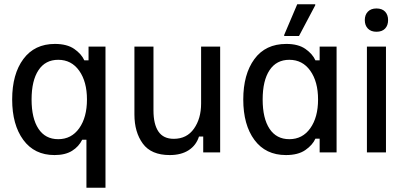

<svg xmlns="http://www.w3.org/2000/svg" viewBox="-20 -720 1915 907"><path d="M388.3 166.7V-60H368.3Q352.5 -27.5 320.4 -7.5Q288.3 12.5 237.5 12.5Q142.5 12.5 90 -59.2Q37.5 -130.8 37.5 -250Q37.5 -370 90.4 -441.2Q143.3 -512.5 239.2 -512.5Q296.7 -512.5 330.8 -488.8Q365 -465 378.3 -435H398.3V-500H478.3V166.7ZM255 -62.5Q317.5 -62.5 354.2 -114.2Q390.8 -165.8 390.8 -250Q390.8 -334.2 354.2 -385.8Q317.5 -437.5 255 -437.5Q194.2 -437.5 161.7 -388.3Q129.2 -339.2 129.2 -250Q129.2 -160.8 161.7 -111.7Q194.2 -62.5 255 -62.5Z M781.7 12.5Q694.2 12.5 654.6 -41.7Q615 -95.8 615 -179.2V-500H705V-198.3Q705 -133.3 728.3 -98.8Q751.7 -64.2 800.8 -64.2Q862.5 -64.2 896.2 -112.1Q930 -160 930 -230.8V-500H1020V0H940V-75H920Q906.7 -33.3 871.2 -10.4Q835.8 12.5 781.7 12.5Z M1330.8 12.5Q1235 12.5 1182.1 -58.8Q1129.2 -130 1129.2 -250Q1129.2 -369.2 1181.7 -440.8Q1234.2 -512.5 1332.5 -512.5Q1389.2 -512.5 1422.9 -488.8Q1456.7 -465 1470 -435H1490V-500H1570V0H1490V-65H1470Q1456.7 -35 1422.5 -11.2Q1388.3 12.5 1330.8 12.5ZM1346.7 -62.5Q1409.2 -62.5 1445.8 -114.2Q1482.5 -165.8 1482.5 -250Q1482.5 -334.2 1445.8 -385.8Q1409.2 -437.5 1346.7 -437.5Q1285.8 -437.5 1253.3 -388.3Q1220.8 -339.2 1220.8 -250Q1220.8 -160.8 1253.3 -111.7Q1285.8 -62.5 1346.7 -62.5ZM1322.5 -550V-555L1384.2 -700H1469.2V-695L1392.5 -550Z M1713.3 0V-500H1803.3V0ZM1758.3 -570Q1732.5 -570 1717.9 -585Q1703.3 -600 1703.3 -625Q1703.3 -650 1717.9 -665Q1732.5 -680 1758.3 -680Q1785 -680 1799.2 -665Q1813.3 -650 1813.3 -625Q1813.3 -600 1799.2 -585Q1785 -570 1758.3 -570Z"/></svg>

Font: Familjen Grotesk GF
Style: Regular
Weight: 400
Designer: Anders Wikstroem, Jonas Baeckman, Matilda Gysing, Kristian Moeller
Foundry: Familjen STHLM AB
Version: Version 2.000; Beta; Release 4; Build 6